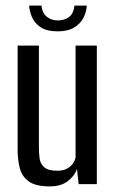

<svg xmlns="http://www.w3.org/2000/svg" viewBox="-20 -658 415 686"><path d="M158 8Q107 8 82.5 -10Q58 -28 50.5 -58Q43 -88 43 -123V-495H119V-131Q119 -111 121.5 -92Q124 -73 138 -60.5Q152 -48 184 -48Q207 -48 220.5 -56Q234 -64 241 -74.5Q248 -85 250 -94V-495H326V0H261L255 -55Q247 -30 222.5 -11Q198 8 158 8ZM186 -546Q146 -546 124 -561.5Q102 -577 93.5 -598.5Q85 -620 84 -638H128Q131 -611 147.5 -598Q164 -585 186 -585Q211 -585 227 -597.5Q243 -610 246 -638H290Q289 -616 278.5 -595Q268 -574 245.5 -560Q223 -546 186 -546Z"/></svg>

Font: Alumni Sans Medium
Style: Regular
Weight: 500
Designer: Robert E. Leuschke
Foundry: Robert E. Leuschke
Version: Version 1.018